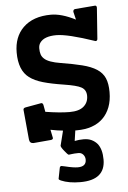

<svg xmlns="http://www.w3.org/2000/svg" viewBox="-57 -629 615 926"><g transform="rotate(-5 250.0 -166.0)"><path d="M288.6 182.6Q329.1 182.6 329.1 148.9Q329.1 134.8 320.1 124.5Q311 114.3 297.4 114.3Q283.7 114.3 277.8 115Q272 115.7 266.1 116.2Q252.4 118.2 250 118.2Q247.6 118.2 241.9 112.1Q236.3 106 230 98.1Q214.4 79.1 214.4 71.8L232.4 0Q206.5 -2.4 172.4 -9.3L180.7 31.2Q180.7 39.1 169.4 40L85.4 47.4Q66.9 47.4 64.9 28.3L51.3 -116.7Q51.3 -125.5 63 -127.4L139.2 -141.1Q147.5 -141.1 149.4 -129.9L155.3 -97.7Q226.1 -86.4 272 -86.4Q317.9 -86.4 340.3 -105.7Q362.8 -125 362.8 -156.7Q362.8 -186.5 338.9 -199.2Q317.9 -210.9 256.6 -220.5Q195.3 -230 155.8 -241.5Q116.2 -252.9 90.8 -272Q42.5 -308.1 42.5 -394.5Q42.5 -469.7 87.9 -514.6Q136.2 -562 223.1 -562Q274.4 -562 341.3 -527.8L332 -566.4Q332 -578.1 342.3 -579.1L439 -586.9Q446.8 -586.9 446.8 -575.7L436 -426.8Q435.5 -416.5 426.3 -416.5Q294.4 -461.4 240.2 -461.4Q181.6 -461.4 161.1 -432.6Q152.8 -421.4 152.8 -404.8Q152.8 -388.2 156.7 -376Q160.6 -363.8 170.9 -354.5Q191.4 -335 250 -325.7Q308.6 -316.4 352.3 -305.4Q396 -294.4 422.6 -277.1Q449.2 -259.8 460.7 -233.4Q472.2 -207 472.2 -165.8Q472.2 -124.5 460 -92.8Q447.8 -61 425.3 -39.1Q379.9 4.4 299.3 4.4H291.5L284.2 54.7Q304.2 50.3 327.1 50.3Q350.1 50.3 366.2 58.1Q382.3 65.9 393.6 79.1Q415 106 415 156.2Q415 254.9 294.4 254.9Q238.8 254.9 201.2 238.8Q190.9 234.4 190.9 230L201.2 177.7Q202.6 169.4 210.4 169.4Q213.9 169.4 227.5 172.9Q266.6 182.6 288.6 182.6Z"/></g></svg>

Font: Wellfleet
Style: Regular
Weight: 400
Designer: Riccardo De Franceschi
Foundry: Riccardo De Franceschi
Version: Version 1.002